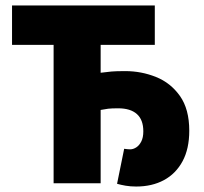

<svg xmlns="http://www.w3.org/2000/svg" viewBox="-20 -670 746 702"><path d="M478 12Q457 12 439.5 9Q422 6 408 2L434 -126Q442 -125 446 -124.5Q450 -124 456 -124Q467 -124 478 -131Q489 -138 496.5 -152.5Q504 -167 504 -190Q504 -232 480.5 -253Q457 -274 412 -274Q388 -274 375.5 -272.5Q363 -271 348 -268V0H176V-506H24V-650H546V-506H348V-404Q371 -407 387.5 -408.5Q404 -410 438 -410Q497 -410 550.5 -388.5Q604 -367 638 -319Q672 -271 672 -192Q672 -126 647.5 -80.5Q623 -35 579.5 -11.5Q536 12 478 12Z"/></svg>

Font: Source Sans 3 Black
Style: Regular
Weight: 900
Designer: Paul D. Hunt
Foundry: Adobe
Version: Version 3.046;hotconv 1.0.118;makeotfexe 2.5.65603